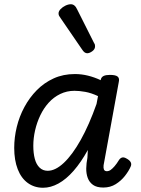

<svg xmlns="http://www.w3.org/2000/svg" viewBox="-20 -868 663 905"><path d="M183 17Q142 17 111 -5.5Q80 -28 63.5 -70.5Q47 -113 47 -171Q47 -220 59 -269.5Q71 -319 95 -363.5Q119 -408 153.5 -443Q188 -478 233 -498.5Q278 -519 333 -519Q364 -519 394.5 -511.5Q425 -504 455 -490V-493Q458 -505 468.5 -510Q479 -515 498 -515Q525 -515 534.5 -507Q544 -499 540 -482L471 -104Q467 -87 468 -77.5Q469 -68 473 -64.5Q477 -61 483 -61Q493 -61 501.5 -67Q510 -73 520 -84.5Q530 -96 541 -114Q547 -123 555.5 -125.5Q564 -128 576 -121Q591 -113 596 -103.5Q601 -94 596 -83Q587 -62 569 -39Q551 -16 525.5 0Q500 16 467 16Q436 16 418.5 3.5Q401 -9 393.5 -29.5Q386 -50 386.5 -74.5Q387 -99 392 -124Q393 -132 393 -141.5Q393 -151 394 -161Q362 -103 327 -63Q292 -23 255.5 -3Q219 17 183 17ZM137 -181Q137 -146 144 -119.5Q151 -93 166.5 -78Q182 -63 205 -63Q241 -63 281 -100.5Q321 -138 360.5 -208.5Q400 -279 435 -378L442 -415Q410 -430 382 -435Q354 -440 331 -440Q295 -440 264 -425Q233 -410 209.5 -384Q186 -358 170 -324.5Q154 -291 145.5 -254Q137 -217 137 -181ZM391 -617Q385 -617 379 -621Q373 -625 366 -636L266 -782Q261 -789 258.5 -793.5Q256 -798 256 -805Q256 -815 265.5 -825Q275 -835 288.5 -841.5Q302 -848 314 -848Q333 -848 344 -823L423 -666Q427 -660 427.5 -656.5Q428 -653 428 -649Q428 -636 415 -626.5Q402 -617 391 -617Z"/></svg>

Font: Playwrite DE VA
Style: Regular
Weight: 400
Designer: Veronika Burian, José Scaglione
Foundry: TypeTogether
Version: Version 1.002